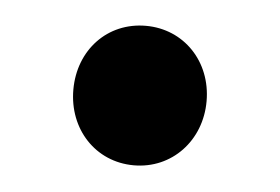

<svg xmlns="http://www.w3.org/2000/svg" viewBox="-29 -213 384 263"><g transform="rotate(5 162.5 -82.0)"><path d="M162.6 13.8C214.8 13.8 254.3 -28 254.3 -82.3C254.3 -137 214.8 -178 162.6 -178C109.8 -178 71.1 -137 71.1 -82.3C71.1 -28 109.8 13.8 162.6 13.8Z"/></g></svg>

Font: Source Han Sans JP VF
Style: Regular
Weight: 250
Designer: Ryoko NISHIZUKA 西塚涼子 (kana, bopomofo & ideographs); Paul D. Hunt (Latin, Greek & Cyrillic); Sandoll Communications 산돌커뮤니
Foundry: Adobe
Version: Version 2.004;hotconv 1.0.118;makeotfexe 2.5.65603